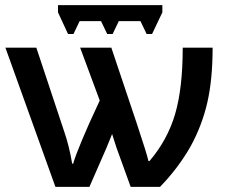

<svg xmlns="http://www.w3.org/2000/svg" viewBox="-20 -725 892 745"><path d="M205 -677 244 -593H265L289 -643H372L396 -593H417L441 -643H525L549 -593H570L610 -677V-705H205ZM393 -151 415 -205 432 -152 487 0H601Q671 -72 719 -156Q764 -238 784.5 -327.5Q805 -417 805 -540H689Q689 -383 659.5 -282.5Q630 -182 560 -100H556Q551 -125 511 -245L412 -540H291L367 -335Q318 -230 298 -181Q272 -119 264 -90H260Q249 -157 229 -215L121 -540H1L195 0H327Z"/></svg>

Font: OpenSansMMV
Style: Semibold
Weight: 600
Designer: Steve Matteson
Foundry: Ascender Corporation
Version: Version 6.000